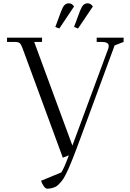

<svg xmlns="http://www.w3.org/2000/svg" viewBox="-20 -927 777 1146"><path d="M22 -676.8V-702.1H231V-676.8H184.1L412.1 -58.1L626 -636.2Q628.9 -645 628.9 -652.8Q628.9 -676.8 586.9 -676.8H557.1V-702.1H717.8V-676.8L664.1 -655.8L459 -99.1Q442.9 -55.2 432.4 -27.8Q421.9 -0.5 409.4 31.2Q397 63 388.4 81.3Q379.9 99.6 369.4 120.1Q358.9 140.6 350.1 151.4Q341.3 162.1 331.1 172.9Q320.8 183.6 310.1 188.5Q299.3 193.4 287.4 196.3Q275.4 199.2 261.2 199.2Q252 199.2 241 183.8Q230 168.5 225.1 151.9L346.2 102.1Q362.3 77.1 391.1 0L355 14.2L115.2 -637.2Q106.4 -662.1 97.9 -669.4Q89.4 -676.8 65.9 -676.8ZM310.1 -766.1 344.2 -857.9Q354.5 -885.3 364.7 -896.2Q375 -907.2 392.1 -907.2Q409.7 -907.2 421.9 -888.2L334 -756.8ZM421.9 -766.1 456.1 -857.9Q466.3 -885.3 476.6 -896.2Q486.8 -907.2 503.9 -907.2Q522 -907.2 534.2 -888.2L445.8 -756.8Z"/></svg>

Font: Dihjauti
Style: Regular
Weight: 400
Designer: T. Christopher White
Version: Version 3.0.0